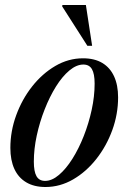

<svg xmlns="http://www.w3.org/2000/svg" viewBox="-20 -738 515 769"><path d="M312.5 -504.5Q358.5 -504.5 389.8 -485.8Q421 -467 437 -432Q453 -397 453 -348Q453 -281 429.8 -217Q406.5 -153 366 -101.5Q325.5 -50 273 -19.5Q220.5 11 162 11Q116.5 11 85 -7.8Q53.5 -26.5 37.5 -61.5Q21.5 -96.5 21.5 -145.5Q21.5 -212.5 44.8 -276.2Q68 -340 108.5 -391.5Q149 -443 201.5 -473.8Q254 -504.5 312.5 -504.5ZM160.5 -13.5Q188 -13.5 216.2 -37.5Q244.5 -61.5 270 -102Q295.5 -142.5 315.5 -193.2Q335.5 -244 347.2 -298Q359 -352 359 -403Q359 -442.5 348.2 -461Q337.5 -479.5 314 -479.5Q286.5 -479.5 258 -455.8Q229.5 -432 204.2 -391.5Q179 -351 159 -300.2Q139 -249.5 127.2 -195.2Q115.5 -141 115.5 -90.5Q115.5 -51 126.2 -32.2Q137 -13.5 160.5 -13.5ZM349 -554.5H330L229 -712.5L230 -718H324Z"/></svg>

Font: Newsreader 60pt Medium
Style: Italic
Weight: 500
Italic angle: -17°
Designer: Hugues Gentile
Foundry: Production Type
Version: Version 1.003